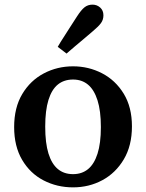

<svg xmlns="http://www.w3.org/2000/svg" viewBox="-20 -794 630 828"><path d="M295 14Q226 14 168 -16Q110 -46 75.5 -104.5Q41 -163 41 -246Q41 -330 76 -388.5Q111 -447 169 -477.5Q227 -508 295 -508Q362 -508 420 -478Q478 -448 513.5 -390Q549 -332 549 -249Q549 -166 514 -107Q479 -48 421.5 -17Q364 14 295 14ZM295 -43Q333 -43 359.5 -64.5Q386 -86 400.5 -131Q415 -176 415 -246Q415 -316 400.5 -361.5Q386 -407 359.5 -429Q333 -451 295 -451Q256 -451 229.5 -429.5Q203 -408 189 -363Q175 -318 175 -248Q175 -177 189 -132Q203 -87 229.5 -65Q256 -43 295 -43ZM229 -592Q241 -613 254.5 -633.5Q268 -654 282 -676.5Q296 -699 312 -723Q330 -751 344.5 -762.5Q359 -774 379 -774Q398 -774 412 -761.5Q426 -749 426 -728Q426 -709 415.5 -694.5Q405 -680 381 -660Q360 -642 340.5 -625.5Q321 -609 303 -594Q285 -579 267 -563Z"/></svg>

Font: Source Serif 4 SemiBold
Style: Regular
Weight: 600
Designer: Frank Grießhammer
Foundry: Adobe Systems Incorporated
Version: Version 4.004;hotconv 1.0.116;makeotfexe 2.5.65601